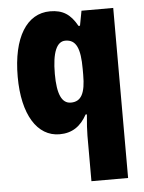

<svg xmlns="http://www.w3.org/2000/svg" viewBox="-56 -674 671 892"><g transform="rotate(-5 280.0 -227.5)"><path d="M334 -38V174H505V-619H357L344 -550H337C306 -606 270 -629 211 -629C102 -629 35 -522 35 -339C35 -162 102 -56 206 -56C265 -56 305 -84 334 -137H340C336 -94 334 -61 334 -38ZM271 -198C229 -198 208 -242 208 -337C208 -438 230 -487 270 -487C321 -487 339 -444 339 -349V-322C339 -237 320 -198 271 -198Z"/></g></svg>

Font: Noto Sans Malayalam UI Condensed Black
Style: Regular
Weight: 900
Width: 3
Designer: Jelle Bosma - Monotype Design Team
Foundry: Monotype Imaging Inc.
Version: Version 2.104